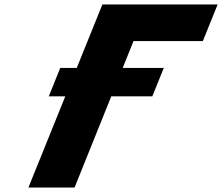

<svg xmlns="http://www.w3.org/2000/svg" viewBox="-20 -845 1001 865"><path d="M481.3 -411H666.2L717.9 -539H532.8L581.5 -660H893.9L960.5 -825H441.3L325.8 -539H251.5L199.8 -411H274.1L108 0H315.9Z"/></svg>

Font: Hussar
Style: BdWideOblFour
Weight: 700
Foundry: Cannot Into Space Fonts
Version: Version 2.00